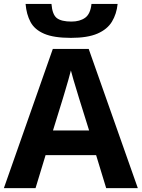

<svg xmlns="http://www.w3.org/2000/svg" viewBox="-20 -969 730 989"><path d="M526.9 0 475.1 -169.9H214.8L163.1 0H0L252 -716.8H437L689.9 0ZM439 -296.9 387.2 -462.9Q382.3 -479.5 374.3 -505.6Q366.2 -531.7 358.2 -558.8Q350.1 -585.9 345.2 -606Q340.3 -585.9 331.8 -556.4Q323.2 -526.9 315.4 -500.5Q307.6 -474.1 304.2 -462.9L252.9 -296.9ZM585.9 -948.7Q580.6 -897 556.6 -857.4Q532.7 -817.9 481.9 -795.9Q431.2 -773.9 345.2 -773.9Q256.8 -773.9 207.5 -795.2Q158.2 -816.4 137.2 -855.7Q116.2 -895 111.8 -948.7H245.1Q249.5 -893.6 272.9 -875.7Q296.4 -857.9 348.1 -857.9Q391.1 -857.9 418.5 -877.4Q445.8 -897 451.2 -948.7Z"/></svg>

Font: Open Sans
Style: Bold
Weight: 700
Designer: Monotype Design Team
Foundry: Monotype Imaging Inc.
Version: Version 3.000; ttfautohint (v1.8.4)